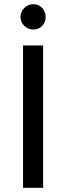

<svg xmlns="http://www.w3.org/2000/svg" viewBox="-20 -897 316 917"><path d="M186 0V-680H90V0ZM139 -756Q165 -756 181.5 -773.5Q198 -791 198 -816Q198 -841 181.5 -859Q165 -877 139 -877Q114 -877 96 -859Q78 -841 78 -816Q78 -791 96 -773.5Q114 -756 139 -756Z"/></svg>

Font: Catamaran Medium
Style: Regular
Weight: 500
Designer: Pria Ravichandran
Version: Version 2.000